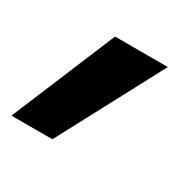

<svg xmlns="http://www.w3.org/2000/svg" viewBox="-139 -243 472 463"><g transform="rotate(30 97.5 -11.0)"><path d="M-60 134H54L208 -156H61Z"/></g></svg>

Font: Fixel Display
Style: Bold Italic
Weight: 700
Italic angle: -10°
Designer: AlfaBravo + MacPaw
Foundry: Kyrylo Tkachov, Marchela Mozhyna, Serhii Makarenko, Maria Weinstein, Zakhar Kryvoshyya
Version: Version 1.210;Glyphs 3.2 (3217)